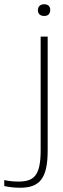

<svg xmlns="http://www.w3.org/2000/svg" viewBox="-137 -672 297 902"><path d="M41 -625V-624C41 -607 52 -597 71 -597C90 -597 98 -608 99 -624V-625C99 -642 89 -652 71 -652C51 -652 42 -641 41 -625ZM-117 202C-94 207 -70 210 -42 210C50 210 87 165 87 35V-500H54V34C54 156 21 181 -52 181C-70 181 -95 179 -117 174Z"/></svg>

Font: LT Wave Text Thin
Style: Regular
Weight: 100
Designer: Daniel Lyons
Version: Version 2.5 (Glyphs App)